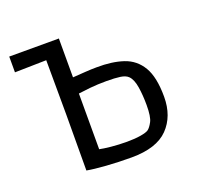

<svg xmlns="http://www.w3.org/2000/svg" viewBox="-107 -703 875 836"><g transform="rotate(-20 330.0 -284.5)"><path d="M367 13Q306 13 250 9Q194 5 162 -1L163 -260L162 -512L16 -509V-582H247L246 -581V-402Q274 -404 304.5 -406Q335 -408 357 -408Q429 -409 481 -391.5Q533 -374 561.5 -326Q590 -278 590 -187Q590 -97 536.5 -42Q483 13 367 13ZM372 -58Q408 -58 435 -62.5Q462 -67 472 -74Q483 -82 494.5 -103.5Q506 -125 506 -179Q506 -224 500 -262.5Q494 -301 477 -318Q465 -330 440.5 -333.5Q416 -337 377 -337Q336 -337 301 -333.5Q266 -330 246 -327V-69Q264 -65 298.5 -61.5Q333 -58 372 -58Z"/></g></svg>

Font: Ruda
Style: Regular
Weight: 400
Designer: Mariela Monsalve and Angelina Sanchez
Foundry: Mariela Monsalve and Angelina Sanchez
Version: Version 2.000